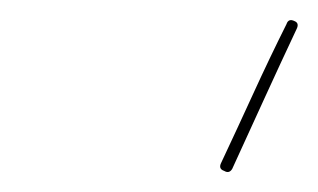

<svg xmlns="http://www.w3.org/2000/svg" viewBox="-20 -567 316 191"><path d="M265 -543Q267 -549 273 -546Q278 -544 275 -538Q259 -504 243 -469Q227 -434 211 -399Q208 -394 203 -397Q197 -399 200 -405Q216 -439 232 -474Q248 -509 265 -543Q265 -543 265 -543Q265 -543 265 -543Z"/></svg>

Font: FRB American Cursive Thin
Style: Italic
Weight: 100
Italic angle: -25°
Version: Version 2.0;Modular Font Editor K font №1